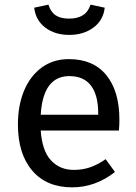

<svg xmlns="http://www.w3.org/2000/svg" viewBox="-20 -793 584 825"><path d="M491 -232H155Q161 -145 199 -104Q237 -63 297 -63Q335 -63 367 -74Q399 -85 434 -109L474 -54Q390 12 290 12Q180 12 118.5 -60Q57 -132 57 -258Q57 -340 83.5 -403.5Q110 -467 159.5 -503Q209 -539 276 -539Q381 -539 437 -470Q493 -401 493 -279Q493 -256 491 -232ZM402 -306Q402 -384 371 -425Q340 -466 278 -466Q165 -466 155 -300H402ZM127 -760 188 -773Q198 -741 219.5 -727Q241 -713 277 -713Q313 -713 336 -727.5Q359 -742 369 -773L430 -760Q424 -706 381.5 -674.5Q339 -643 277 -643Q216 -643 174.5 -674.5Q133 -706 127 -760Z"/></svg>

Font: Fira GO
Style: Regular
Weight: 400
Designer: Carrois Corporate
Foundry: Carrois Corporate GbR
Version: Version 0.300